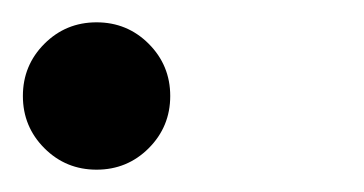

<svg xmlns="http://www.w3.org/2000/svg" viewBox="-24 -136 326 172"><path d="M-3.5 -50Q-3.5 -77.5 15.8 -96.8Q35 -116 62.5 -116Q90 -116 109.2 -96.8Q128.5 -77.5 128.5 -50Q128.5 -22.5 109.2 -3.2Q90 16 62.5 16Q35 16 15.8 -3.2Q-3.5 -22.5 -3.5 -50Z"/></svg>

Font: Besley* Narrow
Style: Italic
Weight: 400
Width: 4
Italic angle: -13°
Designer: Owen Earl
Foundry: indestructible type*
Version: Version 3.000; ttfautohint (v1.8.3)